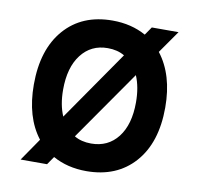

<svg xmlns="http://www.w3.org/2000/svg" viewBox="-65 -591 698 672"><g transform="rotate(10 283.5 -255.5)"><path d="M517 -523 461 -443Q517 -371 517 -255Q517 -130 454 -59Q391 12 283 12Q216 12 164 -17L144 12H50L105 -68Q50 -139 50 -255Q50 -380 112.5 -451.5Q175 -523 283 -523Q350 -523 402 -494L422 -523ZM154 -255Q154 -201 171 -162L343 -410Q318 -425 283 -425Q224 -425 189 -379.5Q154 -334 154 -255ZM413 -255Q413 -309 396 -349L223 -101Q248 -86 283 -86Q343 -86 378 -131Q413 -176 413 -255Z"/></g></svg>

Font: Overpass Light
Style: Bold
Weight: 600
Designer: Delve Withrington, Thomas Jockin
Foundry: Delve Fonts
Version: Version 3.000;DELV;Overpass